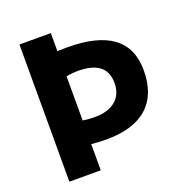

<svg xmlns="http://www.w3.org/2000/svg" viewBox="-131 -845 914 960"><g transform="rotate(-20 326.0 -365.0)"><path d="M457 -387Q457 -506 306 -506Q273 -506 243 -500V-265Q275 -260 306 -260Q378 -260 417.5 -293.5Q457 -327 457 -387ZM243 -139V0H76V-730H243V-634Q261 -635 296 -635Q616 -635 616 -397Q616 -268 541.5 -201.5Q467 -135 323 -135Q287 -135 243 -139Z"/></g></svg>

Font: M PLUS 1p ExtraBold
Style: Regular
Weight: 800
Version: Version 1.062